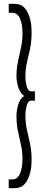

<svg xmlns="http://www.w3.org/2000/svg" viewBox="-20 -760 243 990"><path d="M25 165H44Q71 165 83.5 134Q96 103 96 61Q96 21 88 -13.5Q80 -48 72.5 -84Q65 -120 65 -162Q65 -189 73.5 -219.5Q82 -250 104 -265Q82 -283 73.5 -312Q65 -341 65 -368Q65 -407 72.5 -442Q80 -477 88 -513Q96 -549 96 -590Q96 -633 83.5 -663.5Q71 -694 44 -694H25V-740H57Q99 -740 121 -699Q143 -658 143 -595Q143 -546 135 -508.5Q127 -471 119 -437.5Q111 -404 111 -366Q111 -339 118 -314Q125 -289 141 -289H160V-241H141Q125 -241 118 -216Q111 -191 111 -164Q111 -125 119 -90Q127 -55 135 -18Q143 19 143 65Q143 128 121 169Q99 210 57 210H25Z"/></svg>

Font: Georama Extra Condensed Light
Style: Regular
Weight: 300
Width: 2
Designer: Jean-Baptiste Levee
Foundry: Production Type
Version: Version 1.000